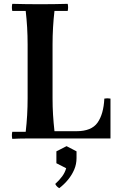

<svg xmlns="http://www.w3.org/2000/svg" viewBox="-20 -722 624 1001"><path d="M44 2Q40 -17 44 -35H114Q119 -78 121.5 -121.5Q124 -165 124 -210V-490Q124 -535 121.5 -578.5Q119 -622 114 -665H44Q40 -684 44 -702Q79 -701 117 -700.5Q155 -700 189 -700Q224 -700 261.5 -700.5Q299 -701 333 -702Q337 -684 333 -665H264Q259 -622 256.5 -578.5Q254 -535 254 -490V-210Q254 -165 256.5 -124Q259 -83 264 -38H379Q457 -38 488.5 -82.5Q520 -127 524 -208Q540 -211 556 -208V0H189Q155 0 117 0Q79 0 44 2ZM327 40 379 67V102Q379 134 367 162Q355 190 335 214.5Q315 239 289 259Q282 255 277 250Q272 245 268 237Q290 217 304.5 197Q319 177 325 155L274 129V67Z"/></svg>

Font: Poltawski Nowy SemiBold
Style: Regular
Weight: 600
Version: Version 1.001;gftools[0.9.25]